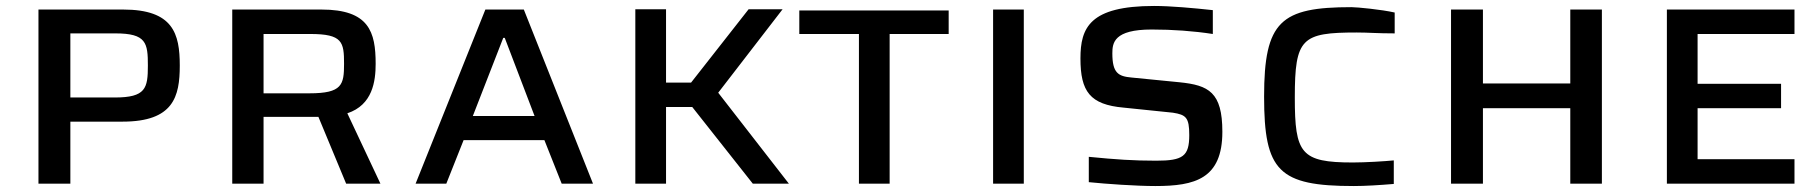

<svg xmlns="http://www.w3.org/2000/svg" viewBox="-20 -616 6091 644"><path d="M109 0H216V-208H391C562 -208 583 -292 583 -396C583 -503 561 -584 393 -584H109ZM216 -289V-504H367C471 -504 476 -472 476 -396C476 -320 469 -289 365 -289Z M759 0H864V-224H1048L1141 0H1256L1145 -236C1230 -264 1240 -344 1240 -402C1240 -509 1218 -584 1058 -584H759ZM864 -303V-502H1021C1129 -502 1134 -475 1134 -402C1134 -332 1128 -303 1018 -303Z M1374 0H1477L1535 -146H1806L1864 0H1969L1737 -584H1608ZM1566 -227 1668 -489H1673L1773 -227Z M2111 0H2214V-257H2302L2505 0H2626L2389 -305L2605 -585H2491L2298 -339H2214V-585H2111Z M2861 0H2964V-502H3162V-581H2661V-502H2861Z M3311 0H3414V-584H3311Z M3855 8C3988 8 4080 -16 4080 -174C4080 -307 4034 -330 3937 -340L3775 -356C3731 -360 3711 -371 3711 -437C3711 -472 3716 -517 3843 -517C3914 -517 3983 -512 4048 -502V-582C3983 -589 3907 -596 3851 -596C3635 -596 3604 -523 3604 -420C3604 -309 3636 -265 3749 -255L3914 -238C3958 -231 3969 -222 3969 -163C3969 -92 3948 -77 3858 -77C3782 -77 3723 -81 3632 -90V-5C3690 1 3792 8 3855 8Z M4521 8C4559 8 4607 5 4655 1V-78C4625 -75 4559 -71 4518 -71C4343 -71 4323 -101 4323 -289C4323 -488 4346 -507 4531 -507C4570 -507 4598 -504 4658 -504V-574C4614 -584 4532 -592 4513 -592C4276 -592 4220 -545 4220 -292C4220 -42 4269 8 4521 8Z M4847 0H4954V-253H5247V0H5353V-584H5247V-336H4954V-584H4847Z M5571 0H5999V-82H5674V-253H5954V-335H5674V-502H5999V-584H5571Z"/></svg>

Font: Saira UNSAM Medium SC
Style: Regular
Weight: 500
Designer: Hector Gatti with collaboration of the Omnibus-Type team
Foundry: Omnibus-Type
Version: Version 1.072;PS 001.072;hotconv 1.0.88;makeotf.lib2.5.64775